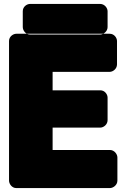

<svg xmlns="http://www.w3.org/2000/svg" viewBox="-20 -920 618 978"><path d="M491 -270C507 -270 528 -285 528 -308V-423C528 -439 514 -460 491 -460H248V-554H539C555 -554 576 -569 576 -592V-711C576 -727 562 -748 539 -748H63C47 -748 26 -734 26 -711V0C26 16 40 38 63 38H540C556 38 578 23 578 0V-118C578 -134 563 -156 540 -156H248V-270ZM490 -744H133C110 -744 96 -766 96 -782V-863C96 -886 117 -900 133 -900H490C513 -900 528 -879 528 -863V-782C528 -759 506 -744 490 -744Z"/></svg>

Font: Asimov Print
Style: E
Weight: 500
Designer: Google
Version: Version 2.000980; 2014